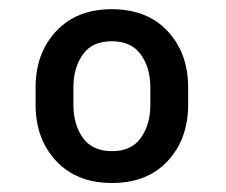

<svg xmlns="http://www.w3.org/2000/svg" viewBox="-20 -741 498 424"><path d="M58.6 -509.8V-547.9Q58.6 -623.5 104 -672.1Q149.4 -720.7 226.6 -720.7Q305.2 -720.7 350.3 -672.1Q395.5 -623.5 395.5 -547.9V-509.8Q395.5 -434.1 350.3 -385.5Q305.2 -336.9 227.5 -336.9Q149.4 -336.9 104 -385.5Q58.6 -434.1 58.6 -509.8ZM142.1 -547.9V-509.8Q142.1 -465.8 163.1 -436.5Q184.1 -407.2 227.5 -407.2Q270 -407.2 291 -436.5Q312 -465.8 312 -509.8V-547.9Q312 -591.3 291 -620.6Q270 -649.9 226.6 -649.9Q183.6 -649.9 162.8 -620.6Q142.1 -591.3 142.1 -547.9Z"/></svg>

Font: Vazirmatn FD
Style: Bold
Weight: 700
Designer: Saber Rastikerdar
Foundry: Saber Rastikerdar
Version: Version 33.001